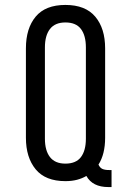

<svg xmlns="http://www.w3.org/2000/svg" viewBox="-20 -727 547 778"><path d="M245 -707Q326 -707 366 -659.5Q406 -612 406 -531V-169Q406 -102 379 -60Q385 -47 395 -42.5Q405 -38 422 -38H432V31H419Q355 31 330 -14Q313 -4 292 1.5Q271 7 245 7Q164 7 124.5 -41Q85 -89 85 -169V-531Q85 -612 124.5 -659.5Q164 -707 245 -707ZM245 -636Q203 -636 182.5 -609.5Q162 -583 162 -535V-165Q162 -117 182.5 -90.5Q203 -64 245 -64Q288 -64 308 -90.5Q328 -117 328 -165V-535Q328 -583 308 -609.5Q288 -636 245 -636Z"/></svg>

Font: Bebas Neue Regular
Style: Regular
Weight: 400
Designer: Ryoichi Tsunekawa & LGV (GE)
Foundry: Free Software Foundation, Inc.
Version: Version 1.003 August 13, 2016